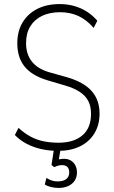

<svg xmlns="http://www.w3.org/2000/svg" viewBox="-20 -733 558 943"><path d="M265 8Q223 8 184 -0.5Q145 -9 111.5 -26.5Q78 -44 53 -70L71 -105Q99 -79 129.5 -62.5Q160 -46 194.5 -39Q229 -32 267 -32Q342 -32 384.5 -68Q427 -104 427 -174Q427 -211 413.5 -237Q400 -263 372 -281.5Q344 -300 300 -313L212 -339Q136 -362 100.5 -406.5Q65 -451 65 -520Q65 -580 91 -623Q117 -666 163.5 -689.5Q210 -713 273 -713Q311 -713 344.5 -703.5Q378 -694 406.5 -676Q435 -658 458 -631L440 -596Q404 -637 364 -655Q324 -673 275 -673Q225 -673 187.5 -655.5Q150 -638 129 -604Q108 -570 108 -521Q108 -468 135.5 -432Q163 -396 219 -379L308 -354Q391 -330 430 -286Q469 -242 469 -175Q469 -120 444 -78.5Q419 -37 373.5 -14.5Q328 8 265 8ZM268 190Q248 190 230 185.5Q212 181 200 173L208 141Q221 149 234 153.5Q247 158 262 158Q291 158 305.5 146.5Q320 135 320 114Q320 97 311.5 87.5Q303 78 284 78Q275 78 266 80.5Q257 83 246 88L233 77L248 -20H281L268 55H253Q261 51 272.5 49Q284 47 295 47Q314 47 328 55.5Q342 64 350 79Q358 94 358 114Q358 137 347 154Q336 171 315.5 180.5Q295 190 268 190Z"/></svg>

Font: Nunito Sans 10pt Condensed ExtraLight
Style: Regular
Weight: 250
Width: 3
Designer: Vernon Adams
Foundry: Vernon Adams
Version: Version 3.101;gftools[0.9.27]